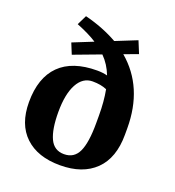

<svg xmlns="http://www.w3.org/2000/svg" viewBox="-129 -802 831 911"><g transform="rotate(20 286.0 -346.5)"><path d="M35 -225Q35 -348 99.5 -412Q164 -476 289 -476Q316 -476 340 -470Q321 -520 285 -556L149 -505L127 -559L229 -600Q191 -625 126 -651L150 -700Q242 -677 316 -635L423 -678L448 -617L378 -591Q516 -474 516 -267V-235Q516 -117 452.5 -55Q389 7 275 7Q162 7 98.5 -53Q35 -113 35 -225ZM369 -239V-278Q369 -349 358 -407Q328 -420 286 -420Q237 -420 209.5 -369.5Q182 -319 182 -228Q182 -141 203.5 -95Q225 -49 275 -49Q326 -49 347.5 -95Q369 -141 369 -239Z"/></g></svg>

Font: Caladea
Style: Bold
Weight: 700
Designer: Carolina Giovagnoli and Andres Torresi
Foundry: Carolina Giovagnoli & Andres Torresi
Version: Version 1.001